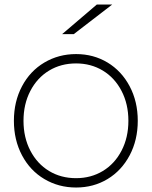

<svg xmlns="http://www.w3.org/2000/svg" viewBox="-20 -821 667 844"><path d="M473.3 -801.1 304.4 -671.1H253.3L405.6 -801.1ZM41.1 -290Q41.1 -374.4 76.7 -441.7Q112.2 -508.9 175 -546.1Q237.8 -583.3 314.4 -583.3Q391.1 -583.3 452.8 -546.1Q514.4 -508.9 550 -441.7Q585.6 -374.4 585.6 -290Q585.6 -205.6 550 -138.3Q514.4 -71.1 452.8 -33.9Q391.1 3.3 314.4 3.3Q237.8 3.3 175 -33.9Q112.2 -71.1 76.7 -138.3Q41.1 -205.6 41.1 -290ZM544.4 -290Q544.4 -363.3 514.4 -421.1Q484.4 -478.9 432.2 -510.6Q380 -542.2 314.4 -542.2Q247.8 -542.2 195.6 -510.6Q143.3 -478.9 113.3 -421.1Q83.3 -363.3 83.3 -290Q83.3 -216.7 113.3 -158.9Q143.3 -101.1 195.6 -69.4Q247.8 -37.8 314.4 -37.8Q380 -37.8 432.2 -69.4Q484.4 -101.1 514.4 -158.9Q544.4 -216.7 544.4 -290Z"/></svg>

Font: Paperlogy 2 ExtraLight
Style: Regular
Weight: 250
Designer: redesigned by Lee Juim, glyphs from Gmarket Sans & Montserrat
Foundry: PT&
Version: Version 1.001